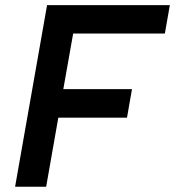

<svg xmlns="http://www.w3.org/2000/svg" viewBox="-20 -713 668 733"><path d="M37.6 0H156.2L202.6 -263.7H464.8L483.9 -372.6H221.7L259.3 -585H609.4L628.4 -693.4H159.7Z"/></svg>

Font: Cascadia Mono PL SemiBold
Style: Italic
Weight: 600
Italic angle: -10°
Monospace: yes
Designer: Aaron Bell
Foundry: Saja Typeworks
Version: Version 2404.023